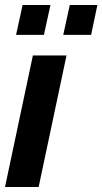

<svg xmlns="http://www.w3.org/2000/svg" viewBox="-24 -745 408 765"><path d="M107 -524H241L130 0H-4ZM40 -606 66 -725H177L151 -606ZM228 -606 254 -725H364L339 -606Z"/></svg>

Font: Raleway
Style: Bold Italic
Weight: 700
Italic angle: -12°
Designer: Matt McInerney, Pablo Impallari, Rodrigo Fuenzalida
Foundry: Matt McInerney, Pablo Impallari, Rodrigo Fuenzalida
Version: Version 4.101;RELEASE